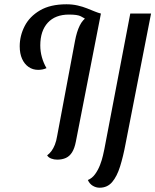

<svg xmlns="http://www.w3.org/2000/svg" viewBox="-20 -723 725 896"><path d="M247 22Q232 22 219 17Q206 12 200 2Q211 -6 220 -18Q229 -30 236 -47.5Q243 -65 247 -90L330 -532Q338 -575 352 -603.5Q366 -632 389.5 -646Q413 -660 451 -660L334 -62Q328 -31 316.5 -12.5Q305 6 287.5 14Q270 22 247 22ZM158 -397Q133 -397 113.5 -410.5Q94 -424 83 -448.5Q72 -473 72 -507Q72 -556 95 -601Q118 -646 166.5 -674.5Q215 -703 290 -703Q318 -703 342 -697.5Q366 -692 386 -684Q406 -676 422 -669.5Q438 -663 450 -660L376 -635L375 -637Q372 -639 357 -647Q342 -655 302 -655Q238 -655 203 -617Q168 -579 168 -511Q168 -483 175.5 -456Q183 -429 197 -405Q188 -401 178.5 -399Q169 -397 158 -397ZM445 153Q428 153 413 144Q398 135 390 117Q410 109 424 89.5Q438 70 447 46.5Q456 23 460.5 2.5Q465 -18 467 -27L588 -660H685L566 -52Q555 7 540.5 53.5Q526 100 503.5 126.5Q481 153 445 153Z"/></svg>

Font: Sansita Swashed Light Light
Style: Regular
Weight: 300
Version: Version 1.003